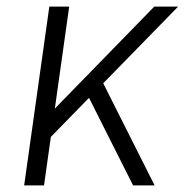

<svg xmlns="http://www.w3.org/2000/svg" viewBox="-20 -560 558 580"><path d="M90 -175 446 -540H518L100 -112ZM129 -540H189L113 0H53ZM236 -290 284 -324 447 0H382Z"/></svg>

Font: Pathway Extreme 28pt ExtraLight
Style: Italic
Weight: 250
Italic angle: -8°
Designer: Eduardo Rodriguez Tunni
Foundry: Eduardo Rodriguez Tunni
Version: Version 1.001;gftools[0.9.26]